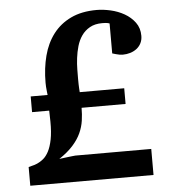

<svg xmlns="http://www.w3.org/2000/svg" viewBox="-50 -733 688 779"><g transform="rotate(-5 293.5 -343.5)"><path d="M42 0V-76.2Q46.9 -78.1 56.6 -80.1Q66.4 -82 78.1 -87.2Q89.8 -92.3 102.3 -102.3Q114.7 -112.3 124.8 -131.3Q134.8 -150.4 140.6 -179.7Q146.5 -209 146 -252.9L145 -296.9H75.2V-360.8H144L142.1 -378.4Q141.1 -386.2 140.6 -394.8Q140.1 -403.3 140.1 -411.1Q140.1 -469.7 153.3 -520.3Q166.5 -570.8 194.8 -607.9Q223.1 -645 267.1 -666Q311 -687 372.1 -687Q398.4 -687 428.7 -680.2Q459 -673.3 484.6 -658.7Q510.3 -644 527.1 -621.3Q543.9 -598.6 543.9 -566.9Q543.9 -549.8 537.1 -536.6Q530.3 -523.4 518.8 -514.6Q507.3 -505.9 492.7 -501.5Q478 -497.1 462.9 -497.1Q456.1 -497.1 449 -498.3Q441.9 -499.5 435.1 -501.5Q427.2 -503.4 419.9 -505.9V-627.9Q417.5 -628.9 413.6 -629.9Q410.2 -630.9 404.3 -631.3Q398.4 -631.8 390.1 -631.8Q359.9 -631.8 339.4 -620.1Q318.8 -608.4 305.9 -589.8Q293 -571.3 286.1 -547.6Q279.3 -523.9 276.4 -499.8Q273.4 -475.6 273.2 -453.4Q272.9 -431.2 272.9 -415Q272.9 -402.8 273.2 -392.8Q273.4 -382.8 273.9 -376Q274.4 -367.2 274.9 -360.8H456.1V-296.9H276.9Q276.9 -270.5 273.2 -244.9Q269.5 -219.2 258.3 -194.6Q247.1 -169.9 225.6 -145.8Q204.1 -121.6 168.9 -98.1Q186 -100.1 199.7 -102.1Q211.4 -103.5 221.9 -104.7Q232.4 -106 234.9 -106H543.9V0Z"/></g></svg>

Font: Charis SIL Viet
Style: Bold
Weight: 700
Foundry: SIL International
Version: Version 5.000